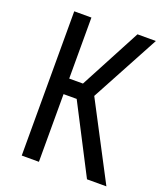

<svg xmlns="http://www.w3.org/2000/svg" viewBox="-133 -803 764 893"><g transform="rotate(20 249.5 -357.0)"><path d="M80 0H165V-335H230L403 0H499L302 -376L484 -714H393L233 -412H165V-714H80Z"/></g></svg>

Font: Noto Sans Condensed
Style: Regular
Weight: 400
Width: 3
Designer: Monotype Design Team
Foundry: Monotype Imaging Inc.
Version: Version 2.013